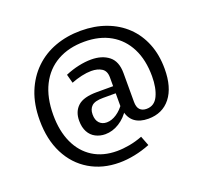

<svg xmlns="http://www.w3.org/2000/svg" viewBox="-130 -804 1131 1066"><g transform="rotate(-20 436.0 -271.0)"><path d="M402 110Q303 110 226.5 64.5Q150 19 107.5 -64.5Q65 -148 65 -262Q65 -356 94 -428Q123 -500 175 -550.5Q227 -601 297 -626.5Q367 -652 449 -652Q530 -652 597.5 -627Q665 -602 713.5 -555.5Q762 -509 788.5 -443Q815 -377 815 -294Q815 -185 767.5 -124.5Q720 -64 636 -64Q586 -64 555.5 -87Q525 -110 516 -158H531Q505 -115 465 -90Q425 -65 382 -65Q351 -65 325 -78.5Q299 -92 284.5 -119Q270 -146 270 -185Q270 -239 304 -270Q338 -301 417 -301H525L513 -288V-353Q513 -391 488.5 -406.5Q464 -422 427 -422Q401 -422 369.5 -415Q338 -408 308 -396L294 -448Q334 -465 373.5 -473.5Q413 -482 448 -482Q512 -482 552 -450.5Q592 -419 592 -349V-180Q592 -148 606 -133.5Q620 -119 645 -119Q692 -119 713.5 -164.5Q735 -210 735 -279Q735 -376 700 -445Q665 -514 600.5 -551Q536 -588 446 -588Q354 -588 286.5 -550Q219 -512 182.5 -439.5Q146 -367 146 -264Q146 -169 178 -99.5Q210 -30 269.5 7.5Q329 45 411 45Q446 45 485 38Q524 31 563 16L585 73Q540 91 493 100.5Q446 110 402 110ZM412 -124Q441 -124 470.5 -143.5Q500 -163 522 -196L513 -168V-273L525 -259H438Q390 -259 371 -241.5Q352 -224 352 -192Q352 -159 368.5 -141.5Q385 -124 412 -124Z"/></g></svg>

Font: Bitter Thin Medium
Style: Regular
Weight: 500
Version: Version 3.021